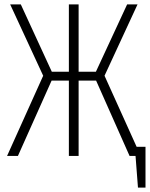

<svg xmlns="http://www.w3.org/2000/svg" viewBox="-20 -704 677 867"><path d="M597 -41H637V143H603L592 0H565L414 -340H335V0H291V-340H213L61 0H12L175 -362L26 -684H74L214 -380H291V-684H335V-380H413L554 -684H601L452 -362Z"/></svg>

Font: Fira Sans Extra Condensed ExtraLight
Style: Regular
Weight: 275
Width: 1
Designer: Carrois Corporate & Edenspiekermann AG
Foundry: Carrois Corporate GbR & Edenspiekermann AG
Version: Version 4.203